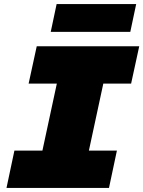

<svg xmlns="http://www.w3.org/2000/svg" viewBox="-20 -926 706 946"><path d="M51 -184H189L260 -514H121L161 -698H666L626 -514H489L418 -184H556L517 0H12ZM259 -906H651L622 -769H230Z"/></svg>

Font: Azeret Mono Black
Style: Italic
Weight: 900
Italic angle: -12°
Designer: Martin Vácha
Foundry: Displaay
Version: Version 1.000; Glyphs 3.0.3, build 3074